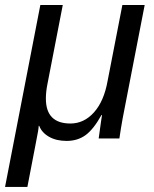

<svg xmlns="http://www.w3.org/2000/svg" viewBox="-41 -548 609 760"><path d="M109.4 -26.9Q108.4 -21 97.9 33.7Q87.4 88.4 67.4 191.9H-21L118.7 -528.3H207.5L146.5 -213.9Q140.6 -184.1 140.6 -157.7Q140.6 -59.1 237.8 -59.1Q291.5 -59.1 331.1 -103.3Q370.6 -147.5 384.8 -227.1L443.4 -528.3H531.7L451.2 -113.8Q447.8 -96.7 444.3 -78.1Q440.9 -59.6 437.7 -40Q434.6 -20.5 431.6 0H349.6L351.6 -14.2Q356 -47.4 358.9 -66.9Q361.8 -86.4 362.8 -92.8H360.8Q328.6 -35.2 297.1 -12.7Q265.6 9.8 222.7 9.8Q181.6 9.8 153.1 -6.6Q124.5 -22.9 114.3 -49.8H112.3Q111.8 -43.9 111.1 -38.1Q110.4 -32.2 109.4 -26.9Z"/></svg>

Font: Arimo
Style: Italic
Weight: 400
Italic angle: -12°
Designer: Steve Matteson
Foundry: Monotype Imaging Inc.
Version: Version 1.33